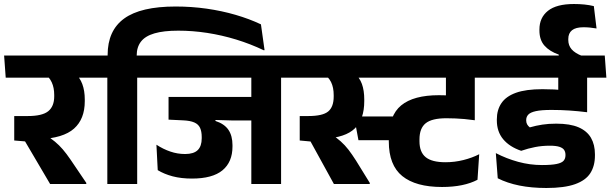

<svg xmlns="http://www.w3.org/2000/svg" viewBox="-44 -918 3045 958"><path d="M454.5 -530.5 446.5 -641H-23.5L-15.5 -530.5ZM386.5 0V-5.5L308 -121.5Q287.5 -151.5 269.2 -172.8Q251 -194 230.2 -211.2Q209.5 -228.5 181.5 -245.5V-286.5L27 -339V-217L81 -212.5L206 0ZM328 -555.5H173.5Q202 -534 214.2 -507.2Q226.5 -480.5 226.5 -444.5V-437Q226.5 -387.5 196.8 -363.2Q167 -339 94.5 -339H27L104.5 -222L152 -223.5Q271.5 -228.5 325.2 -276.2Q379 -324 379 -413V-422Q379 -465 366.8 -498.2Q354.5 -531.5 328 -555.5Z M640.5 0V-568H491.5V0ZM730 -530.5 722 -641H402L410 -530.5ZM832 -885.5Q658 -885.5 575.5 -825.5Q493 -765.5 493 -643.5V-618.5H638V-640.5Q638 -682.5 659.2 -710.2Q680.5 -738 726.5 -751.5Q772.5 -765 845.5 -765Q917.5 -765 990.2 -753.8Q1063 -742.5 1134.2 -720.8Q1205.5 -699 1272.5 -667L1276 -668L1258 -796.5Q1200 -824 1131.2 -844Q1062.5 -864 987 -874.8Q911.5 -885.5 832 -885.5Z M1358.5 -568H1210V0H1358.5ZM1179 -530.5H1448L1440.5 -641H1171ZM1398 -530.5 1390.5 -641H682.5L690.5 -530.5ZM1258 -434.5H797V-321H973.5L1112.5 -317H1258ZM1031 -353H797V-321L870 -317.5Q905 -316 925.5 -307Q946 -298 954.2 -280Q962.5 -262 962.5 -234.5V-228Q962.5 -188.5 942.5 -169Q922.5 -149.5 879.5 -149.5Q841.5 -149.5 805.8 -161.8Q770 -174 736.5 -196L743 -69Q775 -49.5 817.5 -38.2Q860 -27 914 -27Q1016 -27 1066 -68.2Q1116 -109.5 1116 -187V-193.5Q1116 -240.5 1095.8 -270.2Q1075.5 -300 1031 -314.5Z M1827 -337V-218.5H1946V-337ZM2142 -530.5H2411L2403 -641H2134.5ZM2325 -568H2181V-467.5H2325ZM1842.5 -530.5H2421L2413 -641H1834ZM2181 -361.5 2325 -322.5V-570H2181ZM2338.5 -21 2347 -148.5Q2312 -130.5 2268.2 -119.5Q2224.5 -108.5 2178.5 -108.5Q2111 -108.5 2080 -133.8Q2049 -159 2049 -213V-222.5Q2049 -278 2080 -303Q2111 -328 2183.5 -328Q2207 -328 2228.8 -327Q2250.5 -326 2273.8 -324Q2297 -322 2325 -318V-428Q2276 -436 2233.5 -439.5Q2191 -443 2146 -443Q2019.5 -443 1957.8 -392.2Q1896 -341.5 1896 -225.5V-212Q1896 -94 1963.2 -39.5Q2030.5 15 2161.5 15Q2216 15 2260.8 5.8Q2305.5 -3.5 2338.5 -21ZM1879.5 -530.5 1871.5 -641H1401L1409 -530.5ZM1801 0V-5.5L1732.5 -116.5Q1712.5 -148 1694.8 -171Q1677 -194 1656.2 -212.5Q1635.5 -231 1608.5 -248.5V-309.5L1451.5 -339V-217L1505.5 -212L1622 0ZM1722.5 -555.5H1563.5Q1595 -535 1608 -508.2Q1621 -481.5 1621 -443V-436.5Q1621 -384.5 1593.5 -361.8Q1566 -339 1494 -339H1451.5L1525.5 -223.5L1573 -226Q1679.5 -231.5 1726.5 -277.2Q1773.5 -323 1773.5 -413.5V-421.5Q1773.5 -466.5 1761.8 -499Q1750 -531.5 1722.5 -555.5ZM1856.5 -218.5V-337H1722.5L1744.5 -218.5Z M2703 -530.5H2971.5L2963.5 -641H2694.5ZM2885.5 -568H2742V-467.5H2885.5ZM2981.5 -530.5 2973.5 -641H2369L2377 -530.5ZM2741.5 -564.5V-391Q2751 -389 2771 -385Q2791 -381 2814 -376Q2837 -371 2856.8 -366.8Q2876.5 -362.5 2885.5 -360.5V-564.5ZM2430 -154 2439.5 -28.5Q2486.5 -4.5 2547.5 7.8Q2608.5 20 2682 20Q2772 20 2825.2 1Q2878.5 -18 2901.5 -54Q2924.5 -90 2924.5 -142V-148Q2924.5 -196 2904.8 -230.2Q2885 -264.5 2842.8 -282.8Q2800.5 -301 2731.5 -301Q2693 -301 2662 -296.2Q2631 -291.5 2599.5 -282.5Q2591 -289 2586.2 -297.5Q2581.5 -306 2581.5 -317V-319Q2581.5 -335 2592 -346.2Q2602.5 -357.5 2630 -363.5Q2657.5 -369.5 2707.5 -369.5Q2754 -369.5 2797.8 -366.5Q2841.5 -363.5 2885.5 -358V-452Q2830 -462 2776.2 -467.5Q2722.5 -473 2662.5 -473Q2580 -473 2530.2 -455Q2480.5 -437 2457.8 -403.2Q2435 -369.5 2435 -322V-317.5Q2435 -261.5 2466.5 -223.5Q2498 -185.5 2556.5 -165.5Q2591 -177.5 2625.8 -184.2Q2660.5 -191 2699 -191Q2730 -191 2747 -185.5Q2764 -180 2770.8 -169.8Q2777.5 -159.5 2777.5 -145.5V-143.5Q2777.5 -126.5 2768 -115.8Q2758.5 -105 2733 -99.8Q2707.5 -94.5 2660 -94.5Q2600 -94.5 2541.5 -110.5Q2483 -126.5 2430 -154Z M2860 -629V-639Q2824.5 -653 2808 -672.2Q2791.5 -691.5 2791.5 -718.5V-723.5Q2791.5 -752 2810 -767Q2828.5 -782 2867 -782Q2884 -782 2899.2 -780.5Q2914.5 -779 2932.5 -776L2919 -887.5Q2896.5 -893 2872 -895.5Q2847.5 -898 2819.5 -898Q2732.5 -898 2690 -864Q2647.5 -830 2647.5 -771V-766Q2647.5 -719 2672.5 -690.5Q2697.5 -662 2744 -645.5V-629Z"/></svg>

Font: Anek Devanagari
Style: Bold
Weight: 700
Designer: Kailash Malviya (Devanagari) & Yesha Goshar (Latin)
Foundry: Ek Type
Version: Version 1.003